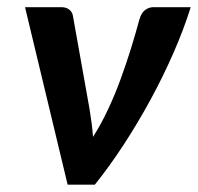

<svg xmlns="http://www.w3.org/2000/svg" viewBox="-20 -504 540 524"><path d="M500.5 -484.4Q481.4 -423.3 453.1 -358.9Q424.8 -294.4 390.4 -231.2Q356 -168 317.4 -108.9Q278.8 -49.8 238.8 0H164.6L48.3 -484.4H147.5Q160.6 -484.4 168.7 -478Q176.8 -471.7 178.7 -462.4L224.1 -208Q227.5 -187.5 230 -168.5Q232.4 -149.4 233.9 -130.4Q255.9 -165 274.7 -205.1Q293.5 -245.1 308.8 -287.1Q324.2 -329.1 337.2 -370.8Q350.1 -412.6 360.4 -450.7Q365.7 -469.2 376.2 -476.8Q386.7 -484.4 398.4 -484.4Z"/></svg>

Font: Carlito
Style: Bold Italic
Weight: 700
Italic angle: -7°
Designer: Lukasz Dziedzic
Foundry: tyPoland Lukasz Dziedzic
Version: Version 1.104